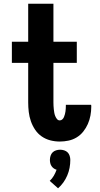

<svg xmlns="http://www.w3.org/2000/svg" viewBox="-20 -755 540 1035"><path d="M302 8Q276 8 251 1.5Q226 -5 205 -19.5Q184 -34 169.5 -55.5Q155 -77 146.5 -101.5Q138 -126 135 -151.5Q132 -177 132 -203V-416H44V-530H132V-735H268V-530H394V-416H268V-203Q268 -194 268.5 -184.5Q269 -175 270 -166Q271 -157 272.5 -148Q274 -139 277.5 -130Q281 -121 287 -113.5Q293 -106 302 -106Q310 -106 316 -111.5Q322 -117 325 -124.5Q328 -132 330 -139.5Q332 -147 333 -154.5Q334 -162 334.5 -170Q335 -178 335 -186Q335 -187 335 -188Q335 -189 335 -190H471Q472 -188 472 -185Q472 -182 472 -180Q472 -156 467.5 -132Q463 -108 453.5 -86.5Q444 -65 429 -46Q414 -27 393.5 -14.5Q373 -2 349.5 3Q326 8 302 8ZM293 260 248 220Q261 208 270 192.5Q279 177 285 160Q277 158 269.5 152.5Q262 147 257.5 140Q253 133 251 124.5Q249 116 249 107Q249 96 252.5 85Q256 74 263.5 66.5Q271 59 282 55.5Q293 52 304 52Q315 52 326 55.5Q337 59 344.5 66.5Q352 74 355.5 85Q359 96 359 107Q359 129 355 150Q351 171 342.5 191Q334 211 321.5 228.5Q309 246 293 260Z"/></svg>

Font: Iosevka Slab Heavy
Style: Regular
Weight: 900
Monospace: yes
Designer: Belleve Invis
Foundry: Belleve Invis
Version: Version 11.1.0; ttfautohint (v1.8.3)